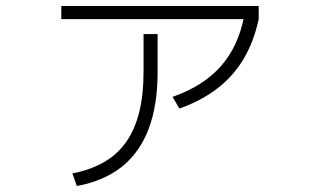

<svg xmlns="http://www.w3.org/2000/svg" viewBox="-20 -585 1040 642"><path d="M222 -5Q283 -17 328 -43Q373 -69 402 -110.5Q431 -152 445.5 -210Q460 -268 460 -344V-471H507V-344Q507 -233 477 -154Q447 -75 387.5 -27.5Q328 20 237 37ZM557 -261Q659 -297 717.5 -362.5Q776 -428 796 -529L845 -521Q829 -446 794.5 -388Q760 -330 706.5 -289Q653 -248 580 -222ZM185 -521V-565H845V-521Z"/></svg>

Font: M PLUS 1 Thin Light
Style: Regular
Weight: 300
Version: Version 1.001